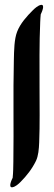

<svg xmlns="http://www.w3.org/2000/svg" viewBox="-20 -772 226 805"><path d="M117.6 -728.9C92.7 -704 65.2 -673.9 51.7 -638.8C39.6 -607.2 39 -561.7 38.1 -519.8C34.6 -378.7 38.2 -236 36 -94C35.6 -71.5 35.5 -48.9 33.1 -26.5C29.9 -20.4 12.6 16 32.1 13.1C44.5 11.3 58 -0.9 66.2 -9.2C92.3 -35.5 114.6 -64.1 130.8 -97.5C140.8 -118 143.2 -147.3 144.3 -175C147.4 -250.4 145.8 -328.1 145.8 -405.2C145.8 -496.5 144.5 -588.1 148.6 -679.4C149.1 -690.2 149.6 -701.2 150.8 -712C154 -718.1 171.1 -754.4 151.7 -751.5C139.3 -749.3 125.9 -737.1 117.6 -728.9Z"/></svg>

Font: Quiapo Free
Style: Regular
Weight: 400
Designer: Aaron Amar
Version: Version 001.002